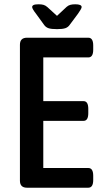

<svg xmlns="http://www.w3.org/2000/svg" viewBox="-20 -876 466 896"><path d="M106 0Q73 0 73 -33V-667Q73 -700 106 -700H392Q415 -700 415 -664V-644Q415 -608 392 -608H182V-404H370Q392 -404 392 -368V-348Q392 -312 370 -312H182V-92H392Q415 -92 415 -56V-36Q415 0 392 0ZM331 -856Q361 -856 361 -843Q361 -839 356 -830.5Q351 -822 344 -812L306 -761Q298 -749 285 -744.5Q272 -740 246 -740Q219 -740 206 -744.5Q193 -749 185 -761L148 -812Q140 -822 135 -830.5Q130 -839 130 -843Q130 -849 136.5 -852.5Q143 -856 160 -856Q173 -856 182.5 -853.5Q192 -851 201 -843L246 -802L291 -844Q299 -851 308.5 -853.5Q318 -856 331 -856Z"/></svg>

Font: Asap Condensed Medium
Style: Regular
Weight: 500
Width: 3
Designer: Pablo Cosgaya
Foundry: Omnibus-Type
Version: Version 3.001; ttfautohint (v1.8.4.7-5d5b)